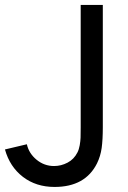

<svg xmlns="http://www.w3.org/2000/svg" viewBox="-20 -740 515 775"><path d="M200.2 14.6Q125.5 14.6 72.5 -26.1Q19.5 -66.9 0 -136.7L88.4 -157.7Q96.7 -120.6 127.7 -95.2Q158.7 -69.8 198.2 -69.8Q226.6 -69.8 252.7 -83.5Q278.8 -97.2 292.5 -124.5Q298.8 -136.7 301.8 -153.8Q304.7 -170.9 305.2 -184.3Q305.7 -197.8 305.7 -226.1V-720.2H395V-226.1Q395 -176.3 390.4 -142.8Q385.7 -109.4 371.6 -80.6Q324.2 14.6 200.2 14.6Z"/></svg>

Font: Vela Sans Med
Style: Regular
Weight: 500
Designer: Principal design: Mikhail Sharanda - project Manrope.
Design modification: Ravid Balaliev
Foundry: Mikhail Sharanda
Version: Version 1.001